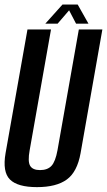

<svg xmlns="http://www.w3.org/2000/svg" viewBox="-28 -802 462 828"><path d="M131.5 5Q48 5 15 -27.8Q-18 -60.5 -4 -141.5L90.5 -675H192L100 -154.5Q91 -105.5 102 -87Q113 -68.5 144.5 -68.5Q177 -68.5 194 -86.8Q211 -105 220 -154.5L312 -675H413.5L319.5 -141.5Q305 -60.5 260 -27.8Q215 5 131.5 5ZM167.5 -700 241.5 -782.5H307L353.5 -700H300L270 -757.5L220.5 -700Z"/></svg>

Font: Anybody Condensed Medium
Style: Italic
Weight: 500
Width: 3
Italic angle: -10°
Designer: Tyler Finck
Foundry: Etcetera Type Company
Version: Version 1.010; ttfautohint (v1.8.3) -l 8 -r 50 -G 200 -x 14 